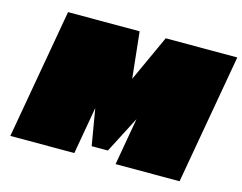

<svg xmlns="http://www.w3.org/2000/svg" viewBox="-101 -894 1324 1052"><g transform="rotate(15 561.5 -368.5)"><path d="M33 0 163 -737H569L597 -475L717 -737H1123L993 0H630L677 -268L570 -61H478L443 -268L396 0Z"/></g></svg>

Font: Tomorrow Black
Style: Italic
Weight: 900
Italic angle: -10°
Designer: Tony de Marco, Monica Rizzolli
Foundry: Just in Type
Version: Version 2.002